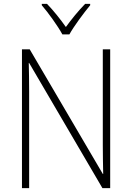

<svg xmlns="http://www.w3.org/2000/svg" viewBox="-20 -968 680 988"><path d="M301 -791H337C361 -834 410 -900 444 -941V-948H418C382 -911 348 -869 319 -829C291 -869 254 -915 222 -948H195V-941C228 -903 277 -835 301 -791ZM547 0V-714H509V-221C509 -178 510 -120 511 -73H509L133 -714H93V0H130V-497C130 -553 129 -597 128 -644H130L507 0Z"/></svg>

Font: Noto Sans Myanmar SemiCondensed ExtraLight
Style: Regular
Weight: 200
Width: 4
Designer: Monotype Design Team
Foundry: Monotype Imaging Inc.
Version: Version 2.107